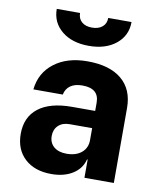

<svg xmlns="http://www.w3.org/2000/svg" viewBox="-88 -854 775 933"><g transform="rotate(10 300.0 -387.5)"><path d="M536 -370V0H391V-90H388Q376 -43 333.5 -16.5Q291 10 229 10Q146 10 97.5 -35Q49 -80 49 -157Q49 -240 106.5 -284.5Q164 -329 272 -329H386V-370Q386 -440 304 -440Q267 -440 245 -424.5Q223 -409 217 -380H72Q81 -463 144.5 -511.5Q208 -560 308 -560Q418 -560 477 -510.5Q536 -461 536 -370ZM386 -185V-244H275Q240 -244 219.5 -224.5Q199 -205 199 -173Q199 -139 222 -119.5Q245 -100 285 -100Q331 -100 358.5 -123Q386 -146 386 -185ZM116 -785H231Q231 -757 249.5 -741Q268 -725 300 -725Q332 -725 351 -741Q370 -757 370 -785H485Q485 -718 434 -676.5Q383 -635 300 -635Q217 -635 166.5 -676.5Q116 -718 116 -785Z"/></g></svg>

Font: JetBrains Mono Extra Bold
Style: Regular
Weight: 800
Monospace: yes
Designer: Philipp Nurullin, Konstantin Bulenkov
Foundry: JetBrains
Version: 2.002